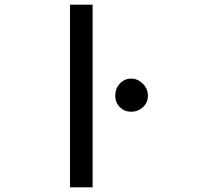

<svg xmlns="http://www.w3.org/2000/svg" viewBox="-20 -793 934 823"><path d="M542 -314Q514 -314 494 -333.5Q474 -353 474 -383Q474 -414 494 -435Q514 -456 542 -456Q570 -456 592 -434.5Q614 -413 614 -383Q614 -353 592.5 -333.5Q571 -314 542 -314ZM280 -773H377V10H280Z"/></svg>

Font: 카카오 큰글씨 ExtraBold
Style: Regular
Weight: 800
Designer: Park Young-rak; Lee Sang-min; Kim Jung-jin; Min Bon; Park Min-gyu;
Foundry: Kakao Corporation
Version: Version 2.003